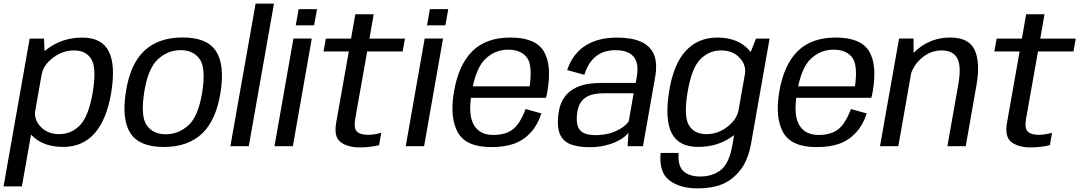

<svg xmlns="http://www.w3.org/2000/svg" viewBox="-66 -805 5943 1057"><path d="M-46.4 221H54.5L180.4 -491.6L176.4 -592.4H97.3ZM282.2 3.8Q388.9 3.8 455.4 -71.7Q521.9 -147.1 546.7 -297.4Q570.8 -447.8 532.4 -522.9Q494 -598.1 387.1 -598.1Q290.5 -598.1 214.2 -549.2Q137.9 -500.3 128.8 -447.7L163.2 -394.5Q171.9 -445.9 225.2 -486.6Q278.5 -527.4 341.7 -527.4Q408.6 -527.4 437.5 -477.9Q466.4 -428.4 444.5 -297Q422.1 -164.8 374.4 -115.7Q326.7 -66.5 260.3 -66.5Q196.6 -66.5 157.8 -107.3Q119 -148 128.4 -200.3L75.4 -146.2Q65.6 -93.5 125.5 -44.9Q185.4 3.8 282.2 3.8Z M835.7 4.2Q968 4.2 1046.1 -69.4Q1124.1 -142.9 1148.4 -297.8Q1172 -451.3 1122 -525.1Q1072.1 -598.8 939.9 -598.8Q807.1 -598.8 728.8 -525.8Q650.5 -452.9 626.7 -297.8Q603.1 -144.5 653.1 -70.1Q703 4.2 835.7 4.2ZM846.7 -65.7Q777.3 -65.7 742.2 -114.8Q707.2 -163.9 727.9 -297.3Q749.1 -430.1 804.1 -479.5Q859 -529 928.4 -529Q998.1 -529 1033.1 -479.9Q1068.2 -430.9 1047.2 -297.3Q1026 -164.7 971.1 -115.2Q916.1 -65.7 846.7 -65.7Z M1202.3 0H1303.6L1442.2 -785H1341.1Z M1445.1 0H1546.2L1650.5 -593H1549.4ZM1578.2 -754.8 1562.2 -665.6H1663.3L1679.3 -754.8Z M1914.1 6.5Q1969 6.5 2020.8 -5.8L2032.8 -74.3Q1995.5 -62.8 1958.9 -62.8Q1918 -62.8 1899.2 -80.4Q1880.4 -98 1889.9 -152.7L1955.3 -521.5H2150.6L2163.3 -592.4H1967.8L1991.2 -726.6H1890.1L1866.7 -592.4H1727.7L1715.2 -521.5H1854.2L1784.7 -129.1Q1771.1 -50.8 1809.8 -22.2Q1848.6 6.5 1914.1 6.5Z M2167.6 0H2268.7L2373 -593H2271.9ZM2300.7 -754.8 2284.7 -665.6H2385.8L2401.8 -754.8Z M2638.5 4.8 2650.4 -61.9Q2574.6 -61.9 2542.6 -117.4Q2509.9 -172.1 2530.9 -297.5Q2553 -430.5 2606.8 -481.3Q2660.4 -531.6 2732 -531.6Q2805.4 -531.6 2838.2 -483.3Q2865.4 -438.3 2849.7 -329.6H2525.7L2514.7 -266.6H2939.7Q2944.3 -281.7 2947.1 -299Q2973.2 -447.6 2927.4 -523.2Q2881.3 -598.3 2743.6 -598.3Q2610.2 -598.3 2534 -523Q2458 -447.8 2432.7 -297.7Q2409.2 -155.6 2455 -75.1Q2500.5 4.8 2638.5 4.8ZM2650.4 -61.9 2638.5 4.8Q2713.9 4.8 2766.5 -14.7Q2818.4 -34.1 2857.1 -77.1Q2895.1 -119.4 2914.4 -180.5L2827.6 -204.8Q2811.7 -161.2 2788.1 -126Q2763.8 -91 2729.4 -76.3Q2693.9 -61.9 2650.4 -61.9Z M3179.2 5.3Q3222.7 5.3 3258.3 -2.4Q3293.9 -10.1 3321.4 -22.4Q3348.8 -34.6 3367.2 -48.5Q3385.5 -62.3 3394 -75.2L3389 0H3473.7L3540.2 -377.2Q3554.6 -457 3533.8 -505.4Q3512.9 -553.9 3461.2 -576Q3409.5 -598.1 3330.4 -598.1Q3283.4 -598.1 3241.2 -588.4Q3198.9 -578.6 3163.1 -557.7Q3127.3 -536.7 3100.2 -502.5Q3073.1 -468.4 3056.4 -419.3L3150.8 -393.1Q3166.3 -442.3 3191.6 -472.1Q3216.8 -501.9 3249.7 -515.4Q3282.6 -528.9 3320.9 -528.9Q3365.9 -528.9 3395.5 -514.1Q3425.2 -499.2 3437 -466.8Q3448.8 -434.4 3439.6 -381.8L3433.6 -348.3H3239.9Q3208.6 -348.3 3176.8 -343.8Q3145 -339.3 3116.2 -327.7Q3087.5 -316 3064.3 -295.6Q3041.1 -275.3 3026.1 -243.5Q3011.1 -211.7 3007.1 -166.6Q3000.2 -98.1 3019.1 -60.9Q3038 -23.7 3079.2 -9.2Q3120.3 5.3 3179.2 5.3ZM3212.1 -61.1Q3178.4 -61.1 3153.7 -70.2Q3129 -79.4 3117.4 -103.8Q3105.8 -128.2 3110.4 -174.1Q3113.8 -210.9 3126.9 -234Q3140 -257.1 3160 -269.5Q3179.9 -281.9 3203.9 -286.6Q3227.8 -291.4 3253.2 -291.4H3422.4L3395.2 -136.8Q3382.7 -118.4 3356.9 -101Q3331.1 -83.5 3294.4 -72.3Q3257.7 -61.1 3212.1 -61.1Z M3775.2 232.1Q3852.3 232.1 3908.5 209.8Q3964.8 187.4 4008.6 132.6Q4052.3 77.8 4069.2 -17.1L4170.8 -592.4H4095.7L4048.1 -471.3L3966.2 -7.6Q3948.4 95.2 3902.1 131Q3855.7 166.8 3789 166.8Q3748.8 166.8 3720.1 153.5Q3691.3 140.1 3678.8 112.2Q3666.4 84.2 3669.6 37H3570.7Q3561.3 144.4 3619.5 188.3Q3677.8 232.1 3775.2 232.1ZM3777.6 3.8Q3874.9 3.8 3950.4 -43.7Q4025.9 -91.2 4035.3 -145.6L4000.3 -200.3Q3991.4 -148.4 3939.1 -107.5Q3886.7 -66.5 3822.8 -66.5Q3756.1 -66.5 3726.7 -115.3Q3697.2 -164 3719.2 -297Q3741.3 -430.2 3789.4 -478.8Q3837.5 -527.4 3904.1 -527.4Q3968.1 -527.4 4005.9 -486.6Q4043.7 -445.9 4034.8 -394.5L4087.9 -445Q4097 -497.6 4038.6 -547.9Q3980.2 -598.1 3882.8 -598.1Q3776.1 -598.1 3708.1 -523.9Q3640.2 -449.7 3617 -297.4Q3593.6 -145.9 3632.2 -71Q3670.9 3.8 3777.6 3.8Z M4429.5 4.8 4441.4 -61.9Q4365.6 -61.9 4333.6 -117.4Q4300.9 -172.1 4321.9 -297.5Q4344 -430.5 4397.8 -481.3Q4451.4 -531.6 4523 -531.6Q4596.4 -531.6 4629.2 -483.3Q4656.4 -438.3 4640.7 -329.6H4316.7L4305.7 -266.6H4730.7Q4735.3 -281.7 4738.1 -299Q4764.2 -447.6 4718.4 -523.2Q4672.3 -598.3 4534.6 -598.3Q4401.2 -598.3 4325 -523Q4249 -447.8 4223.7 -297.7Q4200.2 -155.6 4246 -75.1Q4291.5 4.8 4429.5 4.8ZM4441.4 -61.9 4429.5 4.8Q4504.9 4.8 4557.5 -14.7Q4609.4 -34.1 4648.1 -77.1Q4686.1 -119.4 4705.4 -180.5L4618.6 -204.8Q4602.7 -161.2 4579.1 -126Q4554.8 -91 4520.4 -76.3Q4484.9 -61.9 4441.4 -61.9Z M4778.5 0H4879.4L4964.1 -481.1L4963 -593H4883.6ZM5149.6 0H5250.5L5310.1 -339Q5331.3 -460.4 5299.9 -529.4Q5268.4 -598.4 5165.4 -598.4Q5061.9 -598.4 4985.7 -533.9Q4909.5 -469.4 4896.6 -396.7L4940.2 -365.3Q4952.5 -435.3 5003.4 -481.4Q5054.3 -527.4 5117.3 -527.4Q5179.8 -527.4 5203.8 -484.4Q5227.7 -441.4 5209.3 -338.3Z M5607.1 6.5Q5662 6.5 5713.8 -5.8L5725.8 -74.3Q5688.5 -62.8 5651.9 -62.8Q5611 -62.8 5592.2 -80.4Q5573.4 -98 5582.9 -152.7L5648.3 -521.5H5843.6L5856.3 -592.4H5660.8L5684.2 -726.6H5583.1L5559.7 -592.4H5420.7L5408.2 -521.5H5547.2L5477.7 -129.1Q5464.1 -50.8 5502.8 -22.2Q5541.6 6.5 5607.1 6.5Z"/></svg>

Font: Anybody Thin
Style: Italic
Weight: 100
Italic angle: -10°
Designer: Tyler Finck
Foundry: Etcetera Type Company
Version: Version 1.114;gftools[0.9.25]